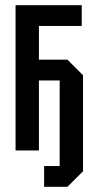

<svg xmlns="http://www.w3.org/2000/svg" viewBox="-20 -580 375 740"><path d="M40 0V-560H295V-480H130V-350H240L300 -290V80L240 140H150V60H210V-270H130V0Z"/></svg>

Font: Tektur Condensed
Style: Regular
Weight: 400
Width: 3
Designer: Adam Jagosz
Foundry: Adam Jagosz
Version: Version 1.005;gftools[0.9.30]